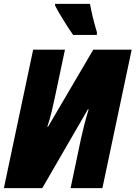

<svg xmlns="http://www.w3.org/2000/svg" viewBox="-25 -970 699 990"><path d="M-5 0H193L428 -406H432Q420 -367 409 -324Q398 -281 393 -257L339 0H503L654 -714H456L223 -317H219Q232 -355 241 -393Q250 -431 256 -459L310 -714H146ZM352 -790H474L475 -803Q461 -849 452.5 -885.5Q444 -922 439 -950H259V-941Q273 -913 303.5 -864Q334 -815 352 -790Z"/></svg>

Font: Noto Sans Display Condensed Black
Style: Italic
Weight: 900
Width: 3
Italic angle: -192°
Designer: Monotype Design Team
Foundry: Monotype Imaging Inc.
Version: Version 1.900